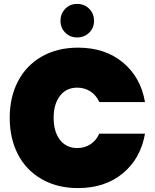

<svg xmlns="http://www.w3.org/2000/svg" viewBox="-20 -959 793 984"><path d="M379.9 -714.8Q518.6 -714.8 609.9 -638.9Q701.2 -563 723.1 -436H488.8Q473.1 -471.2 443.4 -490.5Q413.6 -509.8 376 -509.8Q319.8 -509.8 287.4 -467.8Q254.9 -425.8 254.9 -355Q254.9 -284.2 287.4 -242.2Q319.8 -200.2 376 -200.2Q413.6 -200.2 443.4 -219.5Q473.1 -238.8 488.8 -273.9H723.1Q701.2 -147 609.9 -71Q518.6 4.9 379.9 4.9Q273.4 4.9 193.6 -41Q113.8 -86.9 71.8 -168.2Q29.8 -249.5 29.8 -355Q29.8 -460.4 71.8 -541.7Q113.8 -623 193.6 -668.9Q273.4 -714.8 379.9 -714.8ZM375 -767.1Q338.9 -767.1 314.5 -791.7Q290 -816.4 290 -852.1Q290 -889.2 314.5 -914.1Q338.9 -939 375 -939Q412.1 -939 437 -914.3Q461.9 -889.6 461.9 -852.1Q461.9 -815.9 437 -791.5Q412.1 -767.1 375 -767.1Z"/></svg>

Font: SVN-Poppins Black
Style: Regular
Weight: 900
Designer: Ninad Kale (Devanagari), Jonny Pinhorn (Latin)
Foundry: Indian Type Foundry
Version: Version 3.002 2017